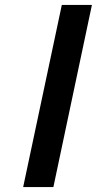

<svg xmlns="http://www.w3.org/2000/svg" viewBox="-20 -755 391 775"><path d="M73.5 0H195.5L351 -735H229.5Z"/></svg>

Font: League Gothic SemiExpanded Italic
Style: Regular
Weight: 400
Width: 6
Designer: The League of Moveable Type
Version: Version 1.600; ttfautohint (v1.8.3)